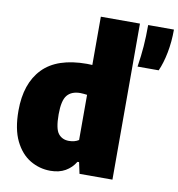

<svg xmlns="http://www.w3.org/2000/svg" viewBox="-89 -889 909 979"><g transform="rotate(10 366.0 -399.0)"><path d="M236.5 10.5Q180 10.5 131.5 -18.2Q83 -47 53.2 -107.5Q23.5 -168 23.5 -264Q23.5 -404.5 97.8 -481.8Q172 -559 326.5 -559Q334 -559 340.8 -558.5Q347.5 -558 354 -558V-808H556.5V0H386L373.5 -58.5H365Q346 -26.5 313.8 -8Q281.5 10.5 236.5 10.5ZM303 -156Q333 -156 354 -169.5V-403.5Q346 -404.5 336.2 -405.5Q326.5 -406.5 319 -406.5Q273.5 -406.5 251 -379.5Q228.5 -352.5 228.5 -280.5Q228.5 -205.5 248.5 -180.8Q268.5 -156 303 -156ZM582.5 -590Q591.5 -648 595.2 -697.2Q599 -746.5 599 -808H732.5Q732.5 -744.5 721.5 -688Q710.5 -631.5 692 -590Z"/></g></svg>

Font: Encode Sans SemiCondensed SemiCondensed Black
Style: Regular
Weight: 900
Width: 4
Designer: Multiple Designers
Foundry: Impallari Type
Version: Version 3.000; ttfautohint (v1.8.3) -l 8 -r 50 -G 200 -x 14 